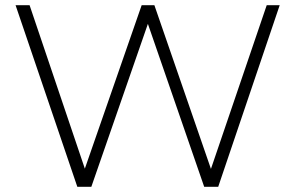

<svg xmlns="http://www.w3.org/2000/svg" viewBox="-20 -720 1138 740"><path d="M1058 -700 821 0H767L550 -628L332 0H278L40 -700H94L307 -70L526 -700H575L793 -69L1008 -700Z"/></svg>

Font: Idrija Light
Style: Regular
Weight: 300
Designer: Julieta Ulanovsky
Foundry: Julieta Ulanovsky
Version: Version 7.200